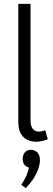

<svg xmlns="http://www.w3.org/2000/svg" viewBox="-20 -728 276 998"><path d="M168 8.8Q194.3 8.8 228.5 -3.9L214.8 -51.8Q198.2 -43.9 180.7 -43.9Q139.6 -45.9 138.7 -100.6V-708H75.2V-93.8Q75.2 -14.6 135.7 3.9Q151.4 8.8 168 8.8ZM187.5 104.5Q187.5 62.5 154.3 52.7Q147.5 50.8 141.6 50.8Q110.4 50.8 100.6 80.1Q97.7 89.8 97.7 98.6Q98.6 133.8 129.9 142.6Q125 180.7 90.8 232.4L113.3 250Q171.9 191.4 185.5 126Q187.5 114.3 187.5 104.5Z"/></svg>

Font: Yaldevi Colombo
Style: Regular
Weight: 400
Designer: Sol Matas, Denzil Rajitha, Kosala Senevirathne and Pathum Egodawatta
Foundry: Mooniak
Version: Version 1.020 ; ttfautohint (v1.6)